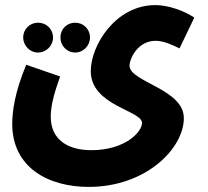

<svg xmlns="http://www.w3.org/2000/svg" viewBox="-20 -503 814 753"><path d="M28 -17C28 153 168 230 328 230C552 230 701 80 701 -40C701 -154 488 -182 488 -245C488 -272 519 -343 591 -343C622 -343 661 -325 684 -313L742 -434C702 -461 640 -483 589 -483C434 -483 336 -326 336 -224C336 -88 537 -70 537 -21C537 15 470 86 338 86C244 86 179 43 179 -45C179 -81 188 -127 216 -203L83 -249C37 -140 28 -64 28 -17ZM275 -297C307 -297 333 -324 333 -356C333 -389 307 -414 275 -414C242 -414 217 -389 217 -356C217 -324 242 -297 275 -297ZM129 -297C162 -297 188 -324 188 -356C188 -389 162 -414 129 -414C97 -414 71 -389 71 -356C71 -324 97 -297 129 -297Z"/></svg>

Font: Noto Sans Arabic UI ExtraCondensed Extra
Style: Regular
Weight: 800
Width: 3
Designer: Nadine Chahine - Monotype Design Team
Foundry: Monotype Imaging Inc.
Version: Version 1.900